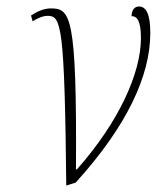

<svg xmlns="http://www.w3.org/2000/svg" viewBox="-20 -565 501 594"><path d="M76 -517 81 -499C98 -510 114 -516 128 -516C169 -516 180 -488 185 9L214 0C373 -175 445 -331 445 -463C445 -519 433 -545 410 -545C396 -545 387 -533 387 -515C404 -515 416 -501 416 -447C416 -340 349 -189 218 -41H215C218 -518 198 -539 137 -539C115 -539 92 -528 76 -517Z"/></svg>

Font: Noto Serif SemiCondensed Thin
Style: Italic
Weight: 100
Width: 4
Italic angle: -12°
Designer: Monotype Design Team
Foundry: Monotype Imaging Inc.
Version: Version 2.013